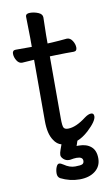

<svg xmlns="http://www.w3.org/2000/svg" viewBox="-95 -699 550 953"><g transform="rotate(-10 180.0 -222.5)"><path d="M168 19Q145 13 130 -11Q107 -44 107 -110V-418Q100 -418 47 -414H46Q30 -414 19.5 -431Q9 -448 9 -465.5Q9 -483 26 -483H107V-528L105 -635Q105 -651 126.5 -651Q148 -651 168.5 -642.5Q189 -634 189 -617L187 -528V-486L209 -487Q245 -489 285 -493H286Q302 -493 313 -476Q324 -459 324 -441Q324 -423 307 -423H268Q240 -423 220 -422L187 -421V-108Q187 -70 192.5 -61Q198 -52 214 -52Q254 -52 306 -92Q325 -106 339 -106Q353 -106 353 -90Q353 -66 306 -22Q276 5 249 15L241 39Q236 40 241.5 40Q247 40 252 40Q290 40 313 59.5Q336 79 336 119Q336 159 306 182.5Q276 206 227 206Q178 206 132 183Q119 175 119 157.5Q119 140 125 125.5Q131 111 139.5 111Q148 111 161 120Q188 139 216 139Q244 139 252.5 134.5Q261 130 261 118Q261 98 230 98Q217 98 197 102H191Q176 102 164.5 91.5Q153 81 153 70.5Q153 60 159 44Q164 30 168 19Z"/></g></svg>

Font: ToneOZ-Pinyin-WenKai-Medium
Style: Medium
Weight: 700
Designer: Fontworks Inc.
Foundry: ToneOZ
Version: Version 0.240331